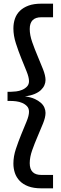

<svg xmlns="http://www.w3.org/2000/svg" viewBox="-20 -792 332 1046"><path d="M116 -267Q147 -263 168 -253.5Q189 -244 202.5 -232Q216 -220 222 -205.5Q228 -191 228 -177Q228 -153 214.5 -119.5Q201 -86 185 -49Q169 -12 155.5 26Q142 64 142 97Q142 161 205 161H269V234H205Q163 234 134 223Q105 212 87 193Q69 174 61 150Q53 126 53 99Q53 60 66.5 19.5Q80 -21 95.5 -59Q111 -97 124.5 -129.5Q138 -162 138 -183Q138 -202 127 -213.5Q116 -225 100.5 -231.5Q85 -238 68.5 -240Q52 -242 40 -242H21V-292H40Q51 -292 68 -294Q85 -296 100.5 -302.5Q116 -309 127 -320.5Q138 -332 138 -350Q138 -371 124.5 -404Q111 -437 95.5 -475.5Q80 -514 66.5 -556Q53 -598 53 -637Q53 -666 61.5 -690.5Q70 -715 88.5 -733Q107 -751 135.5 -761.5Q164 -772 205 -772H269V-698H205Q142 -698 142 -634Q142 -601 155.5 -562.5Q169 -524 185 -486.5Q201 -449 214.5 -414.5Q228 -380 228 -356Q228 -342 222 -328Q216 -314 203 -301.5Q190 -289 168.5 -280Q147 -271 116 -267Z"/></svg>

Font: Zilla Slab SemiBold
Style: Regular
Weight: 600
Designer: Typotheque.com
Foundry: Typotheque type foundry
Version: Version 1.1; 2017